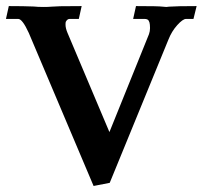

<svg xmlns="http://www.w3.org/2000/svg" viewBox="-41 -598 664 628"><path d="M265.1 10.3 53.2 -490.2Q32.2 -536.1 18.6 -536.1H-21.5L-12.2 -578.1Q36.6 -578.1 69.3 -576.7Q81.5 -575.2 102.5 -575.2Q116.7 -575.2 127.4 -576.2Q138.2 -577.1 156 -577.6Q173.8 -578.1 226.1 -578.1L216.8 -536.1H186.5Q179.2 -536.1 174.3 -526.9Q173.3 -524.9 173.3 -517.6Q173.3 -505.9 179.7 -490.7L316.9 -166L446.3 -486.3Q449.7 -495.6 449.7 -506.3Q449.7 -508.8 449.2 -516.8Q448.7 -524.9 445.3 -530.5Q441.9 -536.1 431.6 -536.1H394.5L403.8 -578.1Q478 -578.1 491.2 -576.2Q498 -575.2 503.4 -575.2Q507.3 -575.2 511.7 -576.2Q537.1 -578.1 602.1 -578.1L591.8 -536.1H567.4Q557.1 -536.1 538.8 -515.9Q520.5 -495.6 509.8 -468.3L317.9 0Z"/></svg>

Font: Quaaykop
Style: Bold
Weight: 700
Designer: Tup Wanders
Foundry: Free font, DO NOT SELL
Version: Version 1.00;July 31, 2023;FontCreator 11.5.0.2430 64-bit